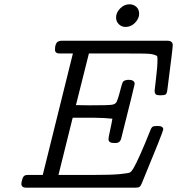

<svg xmlns="http://www.w3.org/2000/svg" viewBox="-20 -870 821 890"><path d="M79.1 -18.1Q79.1 -24.9 83 -38.3Q86.9 -51.8 94.2 -56.2Q100.1 -59.1 107.9 -59.1H178.2L317.9 -622.1H255.9Q234.9 -622.1 234.9 -640.1Q234.9 -668 248 -676.8Q254.9 -680.7 265.1 -681.2H755.9Q780.8 -681.2 780.8 -660.2Q780.8 -647 755.9 -455.1Q753.9 -436 747.6 -432.1Q741.2 -428.2 723.1 -428.2H722.2Q708 -428.2 702.4 -432.6Q696.8 -437 696.8 -450.2Q696.8 -456.1 703.4 -508.1Q710 -560.1 710 -594.2Q710 -605.5 708.5 -609.1Q707 -612.8 692.6 -616.9Q678.2 -621.1 650.1 -621.6Q622.1 -622.1 564 -622.1H392.1L332 -382.8Q343.3 -382.8 364.7 -382.3Q386.2 -381.8 397 -381.8Q481.9 -381.8 499 -384.5Q516.1 -387.2 521 -398.9Q526.9 -412.1 533 -434.6Q539.1 -457 543.5 -473.6Q547.9 -490.2 553.2 -494.1Q562 -500 578.1 -500Q589.4 -500 597.2 -495.1Q605 -490.2 604 -480Q604 -475.1 542 -229Q537.1 -207 515.1 -207H508.8Q482.9 -207 482.9 -225.1Q482.9 -232.9 490 -264.4Q497.1 -295.9 501 -319.8Q464.8 -323.7 418.9 -324.2H316.9L251 -59.1H410.2Q497.1 -59.1 536.6 -63Q576.2 -66.9 583 -71Q589.8 -75.2 598.1 -88.9Q625 -135.7 675.8 -263.2Q681.6 -279.3 687.7 -282.7Q693.8 -286.1 709 -286.1H710.9Q736.8 -286.1 736.8 -270Q736.8 -261.2 637.2 -20Q632.3 -7.8 626.7 -3.9Q621.1 0 607.9 0H101.1Q79.1 0 79.1 -18.1ZM518.1 -789.1Q518.1 -812 537.1 -831.1Q556.2 -850.1 580.1 -850.1Q599.1 -850.1 612.1 -838.1Q625 -826.2 625 -806.2Q625 -784.2 606.2 -764.6Q587.4 -745.1 562 -745.1Q543.9 -745.1 531 -757.6Q518.1 -770 518.1 -789.1Z"/></svg>

Font: CMU Concrete
Style: Italic
Weight: 500
Italic angle: -14.04°
Version: Version 0.7.0